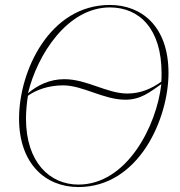

<svg xmlns="http://www.w3.org/2000/svg" viewBox="-20 -745 729 776"><path d="M297 11C542 11 661 -266 661 -450C661 -641 550 -725 424 -725C180 -725 57 -458 57 -266C57 -85 162 11 297 11ZM495 -367C412 -367 331 -425 240 -425C181 -425 132 -401 93 -368C131 -525 253 -715 424 -715C544 -715 633 -628 633 -449C633 -441 633 -423 632 -415C592 -386 547 -367 495 -367ZM297 1C182 1 85 -88 85 -266C85 -291 88 -331 93 -358C125 -381 175 -400 235 -400C315 -400 398 -342 487 -342C549 -342 586 -373 632 -405C613 -235 492 1 297 1Z"/></svg>

Font: Noto Serif Display Thin
Style: Italic
Weight: 100
Italic angle: -12°
Designer: Monotype Design Team
Foundry: Monotype Imaging Inc.
Version: Version 2.009